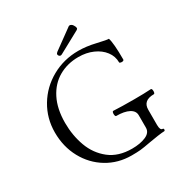

<svg xmlns="http://www.w3.org/2000/svg" viewBox="-193 -973 1069 1128"><g transform="rotate(-30 341.5 -409.5)"><path d="M50.3 -329.1Q50.3 -424.8 97.9 -504.4Q145.5 -584 227.8 -630.1Q310.1 -676.3 408.7 -676.3Q462.9 -676.3 524.9 -661.6Q559.6 -653.8 575.7 -650.6Q591.8 -647.5 600.6 -647.5Q612.8 -612.3 612.8 -500Q612.8 -495.6 608.6 -493.4Q604.5 -491.2 598.6 -491.2Q592.3 -491.2 587.4 -493.2Q582.5 -495.1 583 -498Q583 -539.1 557.6 -572.5Q532.2 -606 488.5 -625.2Q444.8 -644.5 391.1 -644.5Q316.4 -644.5 257.3 -610.6Q198.2 -576.7 164.3 -509.8Q130.4 -442.9 130.4 -348.1Q130.4 -262.7 157.7 -188.2Q185.1 -113.8 244.6 -66.9Q304.2 -20 396.5 -20Q452.1 -20 490 -36.4Q527.8 -52.7 527.8 -86.4V-170.9Q527.8 -200.7 496.8 -217Q465.8 -233.4 410.6 -233.4Q407.2 -233.4 405.3 -238.5Q403.3 -243.7 403.3 -251Q403.3 -258.3 405.3 -263.2Q407.2 -268.1 410.6 -268.1Q466.3 -265.1 550.3 -265.1Q620.1 -265.1 666 -268.1Q669.9 -268.1 671.9 -262.9Q673.8 -257.8 673.8 -250.5Q673.8 -243.2 671.9 -238.3Q669.9 -233.4 666 -233.4Q592.3 -233.4 592.3 -170.9V-67.9Q592.3 -31.2 609.4 -31.2Q616.2 -31.2 616.2 -22.9Q616.2 -19.5 614.5 -17.1Q612.8 -14.6 609.9 -14.6Q598.6 -14.6 565.2 -10Q531.7 -5.4 506.3 -0.5Q456.5 8.8 434.3 11Q412.1 13.2 374.5 13.2Q283.2 13.2 209.2 -31.5Q135.3 -76.2 92.8 -154.3Q50.3 -232.4 50.3 -329.1ZM306.2 -704.1Q298.8 -704.1 293.9 -711.9Q291.5 -715.8 291.5 -719.2Q291.5 -723.1 294.2 -726.8Q296.9 -730.5 300.3 -732.9L434.1 -830.1Q436.5 -831.5 439.9 -831.5Q444.8 -831.5 450.4 -828.4Q456.1 -825.2 460.9 -817.9Q469.2 -804.7 469.2 -797.4Q469.2 -790.5 462.4 -786.6L316.9 -707.5Q311.5 -704.1 306.2 -704.1Z"/></g></svg>

Font: JuniusX Light
Style: Regular
Weight: 300
Designer: Peter S. Baker
Foundry: Briery Creek Software
Version: Version 1.008